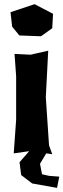

<svg xmlns="http://www.w3.org/2000/svg" viewBox="-20 -743 309 935"><path d="M50.8 -480.5 58.6 -371.1V-160.2L46.9 3.9L122.1 -6.8L75.2 46.9L83 109.4L136.7 150.4L235.4 168L257.8 171.9L268.6 117.2L218.8 113.3L184.6 105.5L174.8 54.7L205.1 3.9L234.4 7.8L218.8 -35.2L203.1 -269.5L214.8 -496.1L128.9 -476.6ZM74.2 -570.3 179.7 -566.4 234.4 -605.5 238.3 -675.8 148.4 -722.7 31.2 -683.6 39.1 -613.3Z"/></svg>

Font: MaokenAssortedSans-Lite
Style: Lite
Weight: 400
Version: Version 1.400